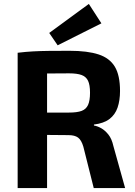

<svg xmlns="http://www.w3.org/2000/svg" viewBox="-20 -959 687 979"><path d="M335 -700Q426 -700 482.5 -681.5Q539 -663 565.5 -619Q592 -575 592 -495Q592 -447 579.5 -410.5Q567 -374 538 -352Q509 -330 459 -324V-319Q477 -316 496.5 -305Q516 -294 533 -272.5Q550 -251 558 -215L618 0H458L405 -211Q395 -245 378 -257.5Q361 -270 329 -270Q261 -271 215 -271Q169 -271 137.5 -272Q106 -273 80 -274L83 -385H332Q373 -385 396 -393.5Q419 -402 429 -424Q439 -446 439 -486Q439 -526 429 -547Q419 -568 396 -576.5Q373 -585 332 -585Q239 -585 173.5 -584Q108 -583 85 -582L70 -690Q112 -695 148.5 -697Q185 -699 229 -699.5Q273 -700 335 -700ZM220 -690V0H70V-690ZM433 -939 497 -840 274 -728 231 -791Z"/></svg>

Font: Exo 2
Style: Bold
Weight: 700
Designer: Natanael Gama
Foundry: Natanael Gama
Version: Version 2.010